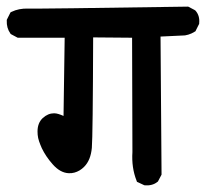

<svg xmlns="http://www.w3.org/2000/svg" viewBox="-27 -594 615 573"><path d="M401.9 -42 385.3 -49.8 381.8 -51.3 380.4 -55.2Q365.2 -93.8 368.2 -140.1L367.2 -481.4L251 -482.4Q250 -186.5 247.1 -152.8Q243.7 -115.7 224.1 -96.2Q217.8 -89.8 210.4 -85.4Q203.1 -81.1 195.1 -78.9Q187 -76.7 178.2 -77.1Q152.8 -78.1 130.4 -103.5Q109.9 -126.5 97.7 -151.9Q95.2 -157.2 93.3 -162.4Q91.3 -167.5 89.6 -172.4Q87.9 -177.2 86.9 -182.1Q85.9 -187 85.4 -191.9Q85 -196.8 85 -201.7Q85 -227.1 100.6 -241.7Q116.2 -255.9 134.3 -255.9Q140.6 -255.9 147.7 -253.7Q154.8 -251.5 162.6 -248L166 -481.4H28.3H25.9L23.9 -482.4L7.3 -491.2L4.9 -492.7L3.9 -494.1Q-7.8 -510.7 -6.8 -532.7V-534.7L-5.9 -536.6L2.9 -554.2L4.4 -557.1L7.3 -558.6Q29.3 -569.3 57.1 -568.4Q82 -567.4 532.2 -574.2H534.7L536.6 -573.2L553.2 -564.5L554.7 -563.5L556.2 -562.5Q569.8 -547.4 567.4 -524.4V-522.5L566.4 -521L557.6 -503.4L556.6 -501L554.2 -499.5Q549.8 -496.6 544.9 -494.4Q540 -492.2 535.2 -490.7Q530.3 -489.3 524.9 -488.3H524.4H523.9L452.1 -484.9L455.1 -75.2V-72.8L454.1 -70.8L445.3 -54.2L444.3 -52.2L442.9 -51.3Q435.1 -44.9 425.5 -42.5Q416 -40 405.3 -41H403.8Z"/></svg>

Font: NaikaiFont
Style: Bold
Weight: 700
Version: Version 1.89